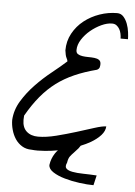

<svg xmlns="http://www.w3.org/2000/svg" viewBox="-55 -701 621 883"><g transform="rotate(5 255.0 -260.0)"><path d="M410.2 138.7Q381.8 138.7 345.2 133.8Q308.6 128.9 276.4 119.6Q244.1 110.4 222.2 96.2Q200.2 82 200.2 63.5Q204.1 34.2 220.7 8.8Q226.6 0 233.4 -6.8Q202.1 -1 172.9 1Q138.7 3.9 112.3 1Q86.9 1 67.9 -10.7Q48.8 -22.5 36.6 -41Q24.4 -59.6 18.1 -82.5Q11.7 -105.5 11.7 -127.9Q14.6 -174.8 40 -216.3Q65.4 -257.8 100.1 -293.9Q134.8 -330.1 173.3 -360.8Q211.9 -391.6 241.2 -418Q241.2 -423.8 235.8 -433.6Q230.5 -443.4 227.5 -467.8Q227.5 -510.7 247.1 -546.4Q266.6 -582 298.3 -606.9Q330.1 -631.8 369.6 -645.5Q409.2 -659.2 450.2 -659.2Q467.8 -659.2 479.5 -646Q491.2 -632.8 498 -614.3Q504.9 -595.7 507.3 -576.2Q509.8 -556.6 509.8 -543.9H475.6Q475.6 -554.7 473.1 -566.4Q470.7 -578.1 465.3 -587.4Q460 -596.7 451.7 -603Q443.4 -609.4 430.7 -609.4Q408.2 -609.4 381.8 -597.2Q355.5 -585 332.5 -565.9Q309.6 -546.9 293.9 -522.5Q278.3 -498 278.3 -473.6Q278.3 -460.9 286.6 -455.6Q294.9 -450.2 308.1 -448.2Q321.3 -446.3 335.9 -446.3Q350.6 -446.3 363.8 -444.8Q377 -443.4 385.3 -437.5Q393.6 -431.6 393.6 -418.9Q393.6 -411.1 391.6 -403.8Q389.6 -396.5 379.9 -391.6Q323.2 -377 277.8 -356.9Q232.4 -336.9 195.3 -309.1Q158.2 -281.2 126.5 -243.2Q94.7 -205.1 64.5 -152.3Q64.5 -150.4 64 -142.6Q63.5 -134.8 63.5 -132.8Q63.5 -97.7 83.5 -79.6Q103.5 -61.5 136.7 -61.5Q173.8 -61.5 220.2 -73.2Q266.6 -85 310.5 -98.6Q354.5 -112.3 391.1 -124Q427.7 -135.7 445.3 -135.7Q444.3 -114.3 426.8 -94.7Q409.2 -75.2 380.9 -58.6Q360.4 -46.9 335.9 -37.1Q331.1 -29.3 327.1 -24.4Q316.4 -11.7 307.1 -2.4Q297.9 6.8 290.5 16.6Q283.2 26.4 280.3 45.9Q271.5 64.5 279.8 73.2Q288.1 82 308.6 85.9Q329.1 89.8 358.9 90.3Q388.7 90.8 420.9 92.8Z"/></g></svg>

Font: La Belle Aurore
Style: Regular
Weight: 400
Version: Version 1.001 2001